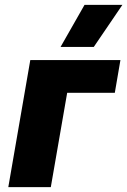

<svg xmlns="http://www.w3.org/2000/svg" viewBox="-20 -766 521 786"><path d="M14 0H188L255 -386H450L473 -520H104ZM364 -574 481 -746H326L228 -574Z"/></svg>

Font: Fixel Display 20240404 ExBold
Style: Italic
Weight: 800
Italic angle: -10°
Designer: AlfaBravo + MacPaw
Foundry: Kyrylo Tkachov, Marchela Mozhyna, Serhii Makarenko, Maria Weinstein, Zakhar Kryvoshyya
Version: Version 1.211;Glyphs 3.2 (3225)